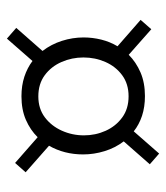

<svg xmlns="http://www.w3.org/2000/svg" viewBox="18 -599 485 561"><g transform="rotate(90 260.5 -318.5)"><path d="M92.8 -96.2 61.5 -123.5 128.9 -200.2Q109.4 -225.6 99.4 -256.8Q89.4 -288.1 89.4 -320.3Q89.4 -346.2 95.7 -371.8Q102.1 -397.5 115.2 -419.4L38.1 -486.8L65.4 -518.1L140.1 -452.1Q161.6 -473.6 191.7 -486.6Q221.7 -499.5 260.7 -499.5Q292.5 -499.5 318.4 -491Q344.2 -482.4 363.8 -466.8L428.7 -541L460 -513.7L393.1 -437.5Q412.1 -412.6 421.6 -381.6Q431.2 -350.6 431.2 -318.8Q431.2 -263.7 405.8 -219.2L483.4 -150.9L456.1 -120.1L380.9 -186Q359.9 -164.6 330.1 -151.6Q300.3 -138.7 261.2 -138.7Q230 -138.7 204.1 -147.2Q178.2 -155.8 158.2 -170.9ZM261.7 -188Q297.4 -188 322.8 -207Q348.1 -226.1 361.8 -256.6Q375.5 -287.1 375.5 -321.3Q375.5 -355 362.1 -384.8Q348.6 -414.6 323.2 -433.1Q297.9 -451.7 261.2 -451.7Q225.1 -451.7 199.7 -432.9Q174.3 -414.1 161.1 -384Q147.9 -354 147.9 -319.8Q147.9 -286.1 161.1 -255.9Q174.3 -225.6 199.7 -206.8Q225.1 -188 261.7 -188Z"/></g></svg>

Font: Pontano Sans
Style: Bold
Weight: 700
Designer: Vernon Adams
Foundry: Vernon Adams
Version: Version 2.001